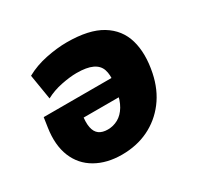

<svg xmlns="http://www.w3.org/2000/svg" viewBox="-119 -658 837 811"><g transform="rotate(-30 299.0 -253.0)"><path d="M260 11Q187 11 133.5 -19.5Q80 -50 56.5 -107.5Q33 -165 45 -245L52 -292H406L393 -206H180L200 -226Q193 -185 198 -159.5Q203 -134 219 -122.5Q235 -111 261 -111Q288 -111 311.5 -124Q335 -137 351.5 -164.5Q368 -192 375 -235L381 -270Q386 -307 377.5 -332.5Q369 -358 341.5 -371Q314 -384 265 -384Q233 -384 190.5 -375.5Q148 -367 113 -348L93 -470Q138 -495 192.5 -506Q247 -517 294 -517Q402 -517 462.5 -480Q523 -443 542 -377Q561 -311 543 -223Q528 -150 488 -97.5Q448 -45 390 -17Q332 11 260 11Z"/></g></svg>

Font: Nunito Sans 7pt SemiCondensed Black
Style: Italic
Weight: 900
Width: 4
Italic angle: -9°
Designer: Vernon Adams
Foundry: Vernon Adams
Version: Version 3.101;gftools[0.9.27]